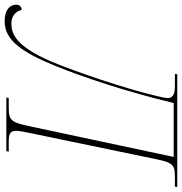

<svg xmlns="http://www.w3.org/2000/svg" viewBox="-52 -754 761 802"><g transform="rotate(90 328.0 -353.5)"><path d="M17 7C94 7 145 -61 205 -210C252 -328 309 -496 358 -699H583L455 -98C439 -21 430 -10 380 -10H337L335 0H559L561 -10H520C487 -10 474 -15 474 -41C474 -54 478 -72 483 -98L594 -633C607 -696 619 -704 665 -704H707L709 -714H238L236 -704H285C318 -704 334 -698 337 -678C338 -666 333 -646 327 -622C299 -501 225 -283 185 -189C121 -39 68 -21 26 -21C-5 -21 -26 -39 -31 -64C-45 -64 -53 -54 -53 -41C-53 -22 -40 7 17 7Z"/></g></svg>

Font: Noto Serif Display Thin
Style: Italic
Weight: 100
Italic angle: -12°
Designer: Monotype Design Team
Foundry: Monotype Imaging Inc.
Version: Version 2.009